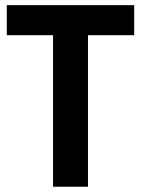

<svg xmlns="http://www.w3.org/2000/svg" viewBox="-20 -710 535 730"><path d="M5.9 -690.4H490.2V-576.2H314.5V0H181.6V-576.2H5.9Z"/></svg>

Font: Dinish
Style: Bold
Weight: 700
Designer: Bert Driehuis
Foundry: Playbeing
Version: Version 3.006; git-39231f3c-release